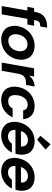

<svg xmlns="http://www.w3.org/2000/svg" viewBox="1180 -2056 885 3286"><g transform="rotate(90 1623.0 -413.5)"><path d="M400 -439H303L226 0H84L161 -439H98L119 -554H182L187 -582Q205 -684 269.5 -730.5Q334 -777 441 -777Q447 -777 454 -777L433 -659Q430 -659 428 -659Q381 -659 358.5 -641.5Q336 -624 328 -577L324 -554H421Z M658 9Q578 9 520.5 -26.5Q463 -62 442.5 -115Q422 -168 422 -216Q422 -245 428 -277Q443 -362 492 -427Q541 -492 612 -527.5Q683 -563 763 -563Q843 -563 902 -527.5Q961 -492 982 -439Q1003 -386 1003 -337Q1003 -308 998 -277Q983 -192 933 -127Q883 -62 811 -26.5Q739 9 658 9ZM680 -113Q718 -113 754.5 -131.5Q791 -150 817.5 -187Q844 -224 854 -277Q858 -300 858 -320Q858 -368 829 -404.5Q800 -441 740 -441Q680 -441 632 -398.5Q584 -356 570 -277Q566 -253 566 -232Q566 -185 593 -149Q620 -113 680 -113Z M1275 -468Q1309 -512 1357 -537Q1405 -562 1461 -562L1435 -415H1398Q1332 -415 1293 -384Q1254 -353 1241 -276L1192 0H1052L1150 -554H1290Z M1469 -277Q1484 -363 1530.5 -427.5Q1577 -492 1645 -527.5Q1713 -563 1793 -563Q1896 -563 1954.5 -511.5Q2013 -460 2020 -367H1869Q1863 -403 1838 -423.5Q1813 -444 1771 -444Q1711 -444 1668.5 -400.5Q1626 -357 1612 -277Q1607 -250 1607 -228Q1607 -183 1630 -147Q1653 -111 1713 -111Q1798 -111 1837 -187H1988Q1949 -97 1871.5 -44Q1794 9 1692 9Q1612 9 1556.5 -26.5Q1501 -62 1482 -114Q1463 -166 1463 -213Q1463 -243 1469 -277Z M2304 -661 2449 -836 2540 -750 2371 -606ZM2624 -289Q2619 -259 2610 -235H2205Q2204 -227 2204 -219Q2204 -170 2233 -138.5Q2262 -107 2316 -107Q2394 -107 2439 -174H2590Q2552 -94 2474.5 -42.5Q2397 9 2298 9Q2218 9 2161 -26.5Q2104 -62 2084.5 -114.5Q2065 -167 2065 -215Q2065 -244 2071 -277Q2086 -363 2132.5 -428Q2179 -493 2248 -528Q2317 -563 2399 -563Q2478 -563 2534.5 -529Q2591 -495 2610 -444Q2629 -393 2629 -347Q2629 -319 2624 -289ZM2486 -329Q2488 -341 2488 -351Q2488 -390 2459 -419Q2430 -448 2375 -448Q2323 -448 2282 -416.5Q2241 -385 2223 -329Z M3241 -289Q3236 -259 3227 -235H2822Q2821 -227 2821 -219Q2821 -170 2850 -138.5Q2879 -107 2933 -107Q3011 -107 3056 -174H3207Q3169 -94 3091.5 -42.5Q3014 9 2915 9Q2835 9 2778 -26.5Q2721 -62 2701.5 -114.5Q2682 -167 2682 -215Q2682 -244 2688 -277Q2703 -363 2749.5 -428Q2796 -493 2865 -528Q2934 -563 3016 -563Q3095 -563 3151.5 -529Q3208 -495 3227 -444Q3246 -393 3246 -347Q3246 -319 3241 -289ZM3103 -329Q3105 -341 3105 -351Q3105 -390 3076 -419Q3047 -448 2992 -448Q2940 -448 2899 -416.5Q2858 -385 2840 -329Z"/></g></svg>

Font: Fz Poppins SemBd
Style: Italic
Weight: 600
Italic angle: -10°
Designer: Ninad Kale (Devanagari), Jonny Pinhorn (Latin)
Foundry: Indian Type Foundry
Version: Vit hóa bi Vntype.Com & FontZin.Com